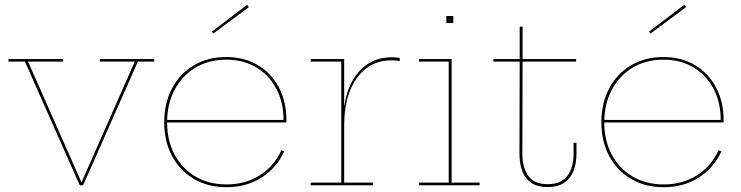

<svg xmlns="http://www.w3.org/2000/svg" viewBox="-20 -770 3078 798"><path d="M395 -524.5H621V-514H553L325.5 0H311.5L83.5 -514H15V-524.5H242V-514H96.5L324 0L310.5 -12.5H325L313.5 0L540 -514H395Z M921.5 8Q844.5 8 786.2 -26.2Q728 -60.5 695.2 -121.2Q662.5 -182 662.5 -261.5Q662.5 -341 694.8 -402.2Q727 -463.5 785.2 -498.2Q843.5 -533 920 -533Q995.5 -533 1051.8 -499.2Q1108 -465.5 1139.2 -406.2Q1170.5 -347 1170.5 -269.5Q1170.5 -267.5 1170.5 -265Q1170.5 -262.5 1170.5 -261H1158.5Q1158.5 -263 1158.5 -265.5Q1158.5 -268 1158.5 -270.5Q1158.5 -344 1128.8 -400.8Q1099 -457.5 1045.5 -489.8Q992 -522 920 -522Q847 -522 791.8 -488.5Q736.5 -455 705.5 -396.2Q674.5 -337.5 674.5 -261.5Q674.5 -185.5 705.8 -127.2Q737 -69 792.5 -36.2Q848 -3.5 921.5 -3.5Q1000 -3.5 1059.5 -41.2Q1119 -79 1149.5 -145.5L1161.5 -141Q1129.5 -72 1067 -32Q1004.5 8 921.5 8ZM670 -261V-271.5H1166L1168.5 -261ZM1007 -750 1014.5 -740.5 866.5 -630.5 860.5 -638.5Z M1410.5 -11H1530.5V0H1271.5V-11H1398.5V-514H1271.5V-524.5H1410.5ZM1641.5 -516Q1634 -517.5 1626.2 -518.5Q1618.5 -519.5 1608 -519.5Q1518 -519.5 1464.2 -447Q1410.5 -374.5 1410.5 -247.5L1405 -330.5H1411.5Q1419 -386.5 1443.8 -432.2Q1468.5 -478 1510 -505Q1551.5 -532 1609 -532Q1618.5 -532 1625.8 -531.2Q1633 -530.5 1641.5 -529Z M1857 -11H1973.5V0H1721.5V-11H1845V-514H1721.5V-524.5H1857ZM1835 -703.5H1864V-674H1835Z M2151 -133Q2151 -73 2175.8 -38.8Q2200.5 -4.5 2256.5 -4.5Q2311 -4.5 2337.5 -38.2Q2364 -72 2364 -133.5V-176.5H2376V-133.5Q2376 -89 2362.8 -57.5Q2349.5 -26 2323 -9.2Q2296.5 7.5 2256.5 7.5Q2215.5 7.5 2189.5 -9.2Q2163.5 -26 2151.2 -57.5Q2139 -89 2139 -133L2140 -514H2030.5V-524.5H2140V-659.5H2152V-524.5H2374.5V-514H2152Z M2738.5 8Q2661.5 8 2603.2 -26.2Q2545 -60.5 2512.2 -121.2Q2479.5 -182 2479.5 -261.5Q2479.5 -341 2511.8 -402.2Q2544 -463.5 2602.2 -498.2Q2660.5 -533 2737 -533Q2812.5 -533 2868.8 -499.2Q2925 -465.5 2956.2 -406.2Q2987.5 -347 2987.5 -269.5Q2987.5 -267.5 2987.5 -265Q2987.5 -262.5 2987.5 -261H2975.5Q2975.5 -263 2975.5 -265.5Q2975.5 -268 2975.5 -270.5Q2975.5 -344 2945.8 -400.8Q2916 -457.5 2862.5 -489.8Q2809 -522 2737 -522Q2664 -522 2608.8 -488.5Q2553.5 -455 2522.5 -396.2Q2491.5 -337.5 2491.5 -261.5Q2491.5 -185.5 2522.8 -127.2Q2554 -69 2609.5 -36.2Q2665 -3.5 2738.5 -3.5Q2817 -3.5 2876.5 -41.2Q2936 -79 2966.5 -145.5L2978.5 -141Q2946.5 -72 2884 -32Q2821.5 8 2738.5 8ZM2487 -261V-271.5H2983L2985.5 -261ZM2824 -750 2831.5 -740.5 2683.5 -630.5 2677.5 -638.5Z"/></svg>

Font: Hepta Slab ExtraLight Thin
Style: Regular
Weight: 250
Version: Version 1.102